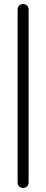

<svg xmlns="http://www.w3.org/2000/svg" viewBox="-20 -816 226 937"><path d="M119.6 -770.5V75.2Q119.6 85.9 111.8 93.5Q104 101.1 92.8 101.1Q81.5 101.1 73.7 93.5Q65.9 85.9 65.9 75.2V-770.5Q65.9 -781.2 73.7 -788.8Q81.5 -796.4 92.8 -796.4Q104 -796.4 111.8 -788.8Q119.6 -781.2 119.6 -770.5Z"/></svg>

Font: LaylaThuluth
Style: Regular
Weight: 400
Version: Version 2.0